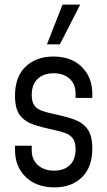

<svg xmlns="http://www.w3.org/2000/svg" viewBox="-20 -800 464 832"><path d="M216 12Q138.5 12 91.8 -32.8Q45 -77.5 45 -151V-168.5H117.5V-148Q117.5 -108.5 144.2 -84.5Q171 -60.5 215 -60.5Q257.5 -60.5 282.5 -84.5Q307.5 -108.5 307.5 -154Q307.5 -183.5 296.2 -199.2Q285 -215 264 -223Q243 -231 213 -237Q163.5 -247.5 125.5 -260.2Q87.5 -273 66.2 -301Q45 -329 45 -384.5Q45 -467.5 90.8 -511.2Q136.5 -555 211 -555Q288.5 -555 334.2 -510.2Q380 -465.5 380 -392.5V-375.5H307.5V-395Q307.5 -435 281.8 -458.8Q256 -482.5 212 -482.5Q169 -482.5 143.2 -458.2Q117.5 -434 117.5 -388.5Q117.5 -359 128.8 -343.2Q140 -327.5 161.5 -320Q183 -312.5 213 -306Q262 -296 299.5 -283Q337 -270 358.5 -241.5Q380 -213 380 -157Q380 -75.5 335.2 -31.8Q290.5 12 216 12ZM183.5 -608 251 -780H327.5L239.5 -608Z"/></svg>

Font: Mohave Light
Style: Regular
Weight: 400
Version: Version 2.003